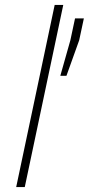

<svg xmlns="http://www.w3.org/2000/svg" viewBox="-20 -763 362 783"><path d="M46 0 203 -743H238L81 0ZM226 -454 267 -599 286 -688H322L303 -599L251 -454Z"/></svg>

Font: Saira Thin Thin
Style: Italic
Weight: 250
Italic angle: -12°
Version: Version 1.101